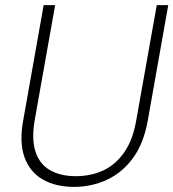

<svg xmlns="http://www.w3.org/2000/svg" viewBox="-20 -720 679 752"><path d="M270 12Q198 12 147.5 -17Q97 -46 76 -104Q55 -162 71 -249L151 -700H196L116 -250Q103 -175 119 -126Q135 -77 176 -53.5Q217 -30 277 -30Q336 -30 384.5 -52.5Q433 -75 467 -124Q501 -173 514 -251L594 -700H639L559 -249Q543 -158 500.5 -100.5Q458 -43 398 -15.5Q338 12 270 12Z"/></svg>

Font: DM Sans ExtraLight
Style: Italic
Weight: 250
Italic angle: -10°
Designer: Colophon Foundry, Jonny Pinhorn
Foundry: Colophon Foundry
Version: Version 4.004;gftools[0.9.30]